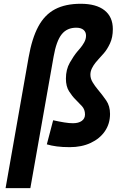

<svg xmlns="http://www.w3.org/2000/svg" viewBox="-20 -762 626 1007"><path d="M346.2 9.8Q307.1 9.8 277.8 5.9Q248.5 2 225.6 -4.9L258.8 -131.3Q291.5 -124 317.1 -119.9Q342.8 -115.7 362.3 -115.7Q392.1 -115.7 408.9 -127.9Q425.8 -140.1 425.8 -161.6Q425.8 -187.5 410.2 -204.8Q394.5 -222.2 377 -239.3Q358.9 -256.8 342.3 -283Q325.7 -309.1 325.7 -349.6Q325.7 -397.5 346.2 -433.3Q366.7 -469.2 384.8 -490.7Q389.2 -496.1 400.4 -509Q411.6 -522 421.4 -539.3Q431.2 -556.6 431.2 -575.2Q431.2 -593.8 418.5 -605Q405.8 -616.2 381.3 -616.7Q331.5 -617.2 303.5 -582Q275.4 -546.9 261.2 -465.3L139.2 224.6H9.3L129.9 -460.4Q147.5 -561 180.9 -623Q214.4 -685.1 268.8 -713.6Q323.2 -742.2 403.3 -742.2Q484.9 -742.2 528.3 -707.8Q571.8 -673.3 571.8 -609.4Q571.8 -565.9 556.9 -534.2Q542 -502.4 524.2 -482.2Q506.3 -461.9 497.1 -452.1Q491.7 -446.3 481.2 -433.6Q470.7 -420.9 462.4 -404.3Q454.1 -387.7 454.1 -370.1Q454.1 -349.6 466.1 -330.1Q478 -310.5 492.7 -293Q516.6 -264.6 536.9 -235.4Q557.1 -206.1 557.1 -164.6Q557.1 -113.3 530.3 -74Q503.4 -34.7 455.8 -12.5Q408.2 9.8 346.2 9.8Z"/></svg>

Font: Cascadia Mono
Style: Bold Italic
Weight: 700
Italic angle: -10°
Monospace: yes
Designer: Aaron Bell
Foundry: Saja Typeworks
Version: Version 2404.023; ttfautohint (v1.8.4)